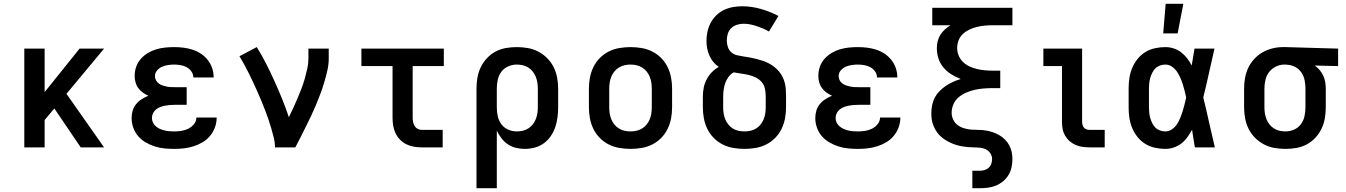

<svg xmlns="http://www.w3.org/2000/svg" viewBox="-20 -776 7090 1011"><path d="M108 0V-520H215V-291L399 -520H528L330 -282L528 0H405L266 -205L215 -144V0Z M898 8Q872 8 846 5.5Q820 3 795 -5Q770 -13 747.5 -26Q725 -39 708 -58.5Q691 -78 682 -103Q673 -128 673 -154Q673 -174 678.5 -193Q684 -212 696.5 -227.5Q709 -243 726 -253.5Q743 -264 761 -272Q745 -279 731.5 -289Q718 -299 708 -312.5Q698 -326 693.5 -343Q689 -360 689 -376Q689 -401 697 -424Q705 -447 721 -465.5Q737 -484 758 -496.5Q779 -509 802 -516Q825 -523 849 -525.5Q873 -528 897 -528Q922 -528 946 -525Q970 -522 993.5 -514.5Q1017 -507 1037.5 -493.5Q1058 -480 1073.5 -460.5Q1089 -441 1097 -417.5Q1105 -394 1105 -370V-368H998V-369Q998 -385 988 -399.5Q978 -414 963 -422Q948 -430 931 -433Q914 -436 897 -436Q881 -436 864.5 -433.5Q848 -431 833 -424.5Q818 -418 807 -405Q796 -392 796 -375Q796 -364 801 -354Q806 -344 815 -337Q824 -330 834.5 -326.5Q845 -323 856 -320.5Q867 -318 878 -317.5Q889 -317 900 -317H963V-224H900Q887 -224 874 -223Q861 -222 848.5 -219.5Q836 -217 824 -212.5Q812 -208 802 -200Q792 -192 786 -180Q780 -168 780 -155Q780 -142 785.5 -130.5Q791 -119 801 -110.5Q811 -102 822.5 -97Q834 -92 846.5 -89Q859 -86 872 -85Q885 -84 898 -84Q917 -84 936 -87Q955 -90 972 -98.5Q989 -107 1001.5 -122.5Q1014 -138 1014 -157H1121Q1121 -131 1112 -106Q1103 -81 1086.5 -61Q1070 -41 1047.5 -27.5Q1025 -14 1000 -6Q975 2 949.5 5Q924 8 898 8Z M1428 0Q1428 -26 1421.5 -51.5Q1415 -77 1408 -101.5Q1401 -126 1392.5 -150.5Q1384 -175 1374.5 -199.5Q1365 -224 1355 -248Q1345 -272 1334.5 -295.5Q1324 -319 1313 -342.5Q1302 -366 1290.5 -389.5Q1279 -413 1266.5 -435.5Q1254 -458 1241 -480L1332 -528Q1359 -485 1382 -439.5Q1405 -394 1426 -347.5Q1447 -301 1466 -254Q1485 -207 1501 -159Q1513 -183 1524.5 -208Q1536 -233 1546.5 -258Q1557 -283 1567 -308.5Q1577 -334 1584.5 -360.5Q1592 -387 1598 -414Q1604 -441 1604 -468V-520H1711V-468Q1711 -437 1704 -406Q1697 -375 1688 -344.5Q1679 -314 1668 -284.5Q1657 -255 1645 -226Q1633 -197 1619.5 -168.5Q1606 -140 1592 -112Q1578 -84 1564 -56Q1550 -28 1535 0Z M2201 0Q2180 0 2159.5 -3.5Q2139 -7 2120.5 -16Q2102 -25 2087 -40Q2072 -55 2063 -74Q2054 -93 2050.5 -113.5Q2047 -134 2047 -155V-428H1883V-520H2317V-428H2153V-155Q2153 -144 2155.5 -132.5Q2158 -121 2164 -111.5Q2170 -102 2180 -97Q2190 -92 2201 -92H2311V0Z M2489 215V-310Q2489 -339 2494 -367.5Q2499 -396 2511.5 -422Q2524 -448 2544 -469.5Q2564 -491 2589.5 -504.5Q2615 -518 2643.5 -523Q2672 -528 2701 -528Q2730 -528 2759 -523Q2788 -518 2814 -504.5Q2840 -491 2861 -470Q2882 -449 2895 -423Q2908 -397 2913.5 -368Q2919 -339 2919 -310V-210Q2919 -184 2915.5 -157.5Q2912 -131 2903.5 -106Q2895 -81 2880 -59Q2865 -37 2843.5 -21.5Q2822 -6 2796 1Q2770 8 2744 8Q2720 8 2697 2.5Q2674 -3 2654.5 -16Q2635 -29 2620.5 -48Q2606 -67 2596 -88V215ZM2701 -84Q2717 -84 2732.5 -87.5Q2748 -91 2761.5 -99.5Q2775 -108 2785 -120.5Q2795 -133 2801 -148Q2807 -163 2809.5 -178.5Q2812 -194 2812 -210V-310Q2812 -326 2809.5 -341.5Q2807 -357 2801 -372Q2795 -387 2785 -399.5Q2775 -412 2761.5 -420.5Q2748 -429 2732.5 -432.5Q2717 -436 2701 -436Q2678 -436 2656 -426.5Q2634 -417 2620 -398Q2606 -379 2601 -356Q2596 -333 2596 -310V-210Q2596 -187 2601 -164Q2606 -141 2620 -122Q2634 -103 2656 -93.5Q2678 -84 2701 -84Z M3300 8Q3271 8 3241.5 3Q3212 -2 3186 -15Q3160 -28 3139 -49Q3118 -70 3105 -96.5Q3092 -123 3086.5 -152Q3081 -181 3081 -210V-310Q3081 -339 3086.5 -368Q3092 -397 3105 -423.5Q3118 -450 3139 -471Q3160 -492 3186 -505Q3212 -518 3241.5 -523Q3271 -528 3300 -528Q3329 -528 3358.5 -523Q3388 -518 3414 -505Q3440 -492 3461 -471Q3482 -450 3495 -423.5Q3508 -397 3513.5 -368Q3519 -339 3519 -310V-210Q3519 -181 3513.5 -152Q3508 -123 3495 -96.5Q3482 -70 3461 -49Q3440 -28 3414 -15Q3388 -2 3358.5 3Q3329 8 3300 8ZM3300 -84Q3316 -84 3331.5 -87.5Q3347 -91 3361 -99.5Q3375 -108 3385 -120.5Q3395 -133 3401 -147.5Q3407 -162 3409.5 -178Q3412 -194 3412 -210V-310Q3412 -326 3409.5 -342Q3407 -358 3401 -372.5Q3395 -387 3385 -399.5Q3375 -412 3361 -420.5Q3347 -429 3331.5 -432.5Q3316 -436 3300 -436Q3284 -436 3268.5 -432.5Q3253 -429 3239 -420.5Q3225 -412 3215 -399.5Q3205 -387 3199 -372.5Q3193 -358 3190.5 -342Q3188 -326 3188 -310V-210Q3188 -194 3190.5 -178Q3193 -162 3199 -147.5Q3205 -133 3215 -120.5Q3225 -108 3239 -99.5Q3253 -91 3268.5 -87.5Q3284 -84 3300 -84Z M3900 8Q3871 8 3841.5 3Q3812 -2 3786 -15Q3760 -28 3739 -49Q3718 -70 3705 -96.5Q3692 -123 3686.5 -152Q3681 -181 3681 -210V-268Q3681 -291 3685.5 -314Q3690 -337 3701 -358Q3712 -379 3728 -395.5Q3744 -412 3765 -424Q3748 -435 3735.5 -450.5Q3723 -466 3715 -484.5Q3707 -503 3703.5 -522.5Q3700 -542 3700 -562Q3700 -586 3705.5 -610.5Q3711 -635 3722.5 -656.5Q3734 -678 3752 -695.5Q3770 -713 3792 -723.5Q3814 -734 3838.5 -738.5Q3863 -743 3887 -743Q3937 -743 3986 -729Q4035 -715 4079 -692L4029 -610Q4014 -619 3997.5 -626Q3981 -633 3964.5 -638.5Q3948 -644 3930.5 -647.5Q3913 -651 3895 -651Q3878 -651 3860.5 -645.5Q3843 -640 3830.5 -628Q3818 -616 3812.5 -598.5Q3807 -581 3807 -564Q3807 -546 3812.5 -529Q3818 -512 3831 -500.5Q3844 -489 3861.5 -485Q3879 -481 3896 -478.5Q3913 -476 3930 -473Q3947 -470 3964 -465.5Q3981 -461 3997.5 -455.5Q4014 -450 4029 -442Q4044 -434 4058 -423Q4072 -412 4083 -398.5Q4094 -385 4101.5 -369.5Q4109 -354 4113 -337Q4117 -320 4118 -302.5Q4119 -285 4119 -268V-210Q4119 -181 4113.5 -152Q4108 -123 4095 -96.5Q4082 -70 4061 -49Q4040 -28 4014 -15Q3988 -2 3958.5 3Q3929 8 3900 8ZM3900 -84Q3916 -84 3932 -87.5Q3948 -91 3961.5 -99.5Q3975 -108 3985 -120.5Q3995 -133 4001 -147.5Q4007 -162 4009.5 -178Q4012 -194 4012 -210V-268Q4012 -288 4008 -308Q4004 -328 3991 -343.5Q3978 -359 3959.5 -368Q3941 -377 3921.5 -381.5Q3902 -386 3882.5 -388.5Q3863 -391 3843 -395Q3827 -386 3816 -371Q3805 -356 3799 -339Q3793 -322 3790.5 -304Q3788 -286 3788 -268V-210Q3788 -194 3790.5 -178Q3793 -162 3799 -147.5Q3805 -133 3815 -120.5Q3825 -108 3838.5 -99.5Q3852 -91 3868 -87.5Q3884 -84 3900 -84Z M4498 8Q4472 8 4446 5.5Q4420 3 4395 -5Q4370 -13 4347.5 -26Q4325 -39 4308 -58.5Q4291 -78 4282 -103Q4273 -128 4273 -154Q4273 -174 4278.5 -193Q4284 -212 4296.5 -227.5Q4309 -243 4326 -253.5Q4343 -264 4361 -272Q4345 -279 4331.5 -289Q4318 -299 4308 -312.5Q4298 -326 4293.5 -343Q4289 -360 4289 -376Q4289 -401 4297 -424Q4305 -447 4321 -465.5Q4337 -484 4358 -496.5Q4379 -509 4402 -516Q4425 -523 4449 -525.5Q4473 -528 4497 -528Q4522 -528 4546 -525Q4570 -522 4593.5 -514.5Q4617 -507 4637.5 -493.5Q4658 -480 4673.5 -460.5Q4689 -441 4697 -417.5Q4705 -394 4705 -370V-368H4598V-369Q4598 -385 4588 -399.5Q4578 -414 4563 -422Q4548 -430 4531 -433Q4514 -436 4497 -436Q4481 -436 4464.5 -433.5Q4448 -431 4433 -424.5Q4418 -418 4407 -405Q4396 -392 4396 -375Q4396 -364 4401 -354Q4406 -344 4415 -337Q4424 -330 4434.5 -326.5Q4445 -323 4456 -320.5Q4467 -318 4478 -317.5Q4489 -317 4500 -317H4563V-224H4500Q4487 -224 4474 -223Q4461 -222 4448.5 -219.5Q4436 -217 4424 -212.5Q4412 -208 4402 -200Q4392 -192 4386 -180Q4380 -168 4380 -155Q4380 -142 4385.5 -130.5Q4391 -119 4401 -110.5Q4411 -102 4422.5 -97Q4434 -92 4446.5 -89Q4459 -86 4472 -85Q4485 -84 4498 -84Q4517 -84 4536 -87Q4555 -90 4572 -98.5Q4589 -107 4601.5 -122.5Q4614 -138 4614 -157H4721Q4721 -131 4712 -106Q4703 -81 4686.5 -61Q4670 -41 4647.5 -27.5Q4625 -14 4600 -6Q4575 2 4549.5 5Q4524 8 4498 8Z M5100 215V123H5142Q5154 123 5166 119Q5178 115 5187 106.5Q5196 98 5200 86Q5204 74 5204 61Q5204 45 5194.5 31Q5185 17 5170.5 10Q5156 3 5140 1.5Q5124 0 5107.5 0Q5091 0 5075 -1.5Q5059 -3 5043 -6Q5027 -9 5011.5 -14Q4996 -19 4981.5 -26Q4967 -33 4953.5 -42Q4940 -51 4928.5 -62.5Q4917 -74 4908.5 -88Q4900 -102 4894 -117Q4888 -132 4886 -148.5Q4884 -165 4884 -181Q4884 -202 4888.5 -223.5Q4893 -245 4903 -263.5Q4913 -282 4928.5 -297.5Q4944 -313 4961.5 -324.5Q4979 -336 4998.5 -345Q5018 -354 5039 -360Q5013 -370 4989.5 -384.5Q4966 -399 4948 -420.5Q4930 -442 4921.5 -468.5Q4913 -495 4913 -522Q4913 -541 4917.5 -559Q4922 -577 4931.5 -592.5Q4941 -608 4955 -620.5Q4969 -633 4985 -643H4889V-735H5311V-643H5205Q5185 -643 5164 -641Q5143 -639 5123 -634Q5103 -629 5084 -620Q5065 -611 5050 -597Q5035 -583 5027.5 -563.5Q5020 -544 5020 -523Q5020 -503 5028 -483.5Q5036 -464 5051 -449.5Q5066 -435 5084.5 -426.5Q5103 -418 5123 -413Q5143 -408 5164 -406Q5185 -404 5205 -404H5247V-312H5205Q5182 -312 5158.5 -310Q5135 -308 5112.5 -303Q5090 -298 5068 -288.5Q5046 -279 5028 -264Q5010 -249 5000.5 -227Q4991 -205 4991 -182Q4991 -163 4999.5 -145.5Q5008 -128 5023 -117Q5038 -106 5056.5 -100.5Q5075 -95 5094 -93.5Q5113 -92 5132 -92Q5151 -92 5170 -89Q5189 -86 5207 -80Q5225 -74 5241.5 -64.5Q5258 -55 5271.5 -41.5Q5285 -28 5294 -11.5Q5303 5 5307 23.5Q5311 42 5311 61Q5311 83 5306.5 104.5Q5302 126 5291 144.5Q5280 163 5263 177.5Q5246 192 5226 200.5Q5206 209 5184.5 212Q5163 215 5142 215Z M5719 0Q5700 0 5681 -2.5Q5662 -5 5644.5 -12.5Q5627 -20 5612.5 -32.5Q5598 -45 5588.5 -61.5Q5579 -78 5575.5 -96.5Q5572 -115 5572 -134V-428H5474V-520H5678V-134Q5678 -126 5680.5 -117.5Q5683 -109 5688.5 -103Q5694 -97 5702 -94.5Q5710 -92 5719 -92H5797V0Z M6116 8Q6089 8 6061.5 2Q6034 -4 6010.5 -18.5Q5987 -33 5969.5 -55Q5952 -77 5941.5 -102.5Q5931 -128 5927 -155Q5923 -182 5923 -210V-310Q5923 -338 5927 -365Q5931 -392 5941.5 -417.5Q5952 -443 5969.5 -465Q5987 -487 6010.5 -501.5Q6034 -516 6061.5 -522Q6089 -528 6116 -528Q6139 -528 6160.5 -521Q6182 -514 6199.5 -500.5Q6217 -487 6231 -469Q6245 -451 6255 -431Q6259 -454 6262.5 -476Q6266 -498 6270 -520H6375Q6360 -456 6346 -391.5Q6332 -327 6316 -263Q6332 -198 6346.5 -132Q6361 -66 6377 0H6272Q6268 -23 6264 -46.5Q6260 -70 6257 -93Q6246 -73 6232.5 -54Q6219 -35 6201 -21Q6183 -7 6161 0.5Q6139 8 6116 8ZM6116 -84Q6135 -84 6151 -95Q6167 -106 6177.5 -122Q6188 -138 6195 -155.5Q6202 -173 6207.5 -190.5Q6213 -208 6217.5 -226.5Q6222 -245 6226 -263Q6222 -281 6217.5 -299Q6213 -317 6207.5 -334Q6202 -351 6194.5 -368Q6187 -385 6176.5 -400Q6166 -415 6150.5 -425.5Q6135 -436 6116 -436Q6102 -436 6088 -431Q6074 -426 6064 -416Q6054 -406 6047.5 -393Q6041 -380 6037 -366.5Q6033 -353 6031.5 -338.5Q6030 -324 6030 -310V-210Q6030 -196 6031.5 -181.5Q6033 -167 6037 -153.5Q6041 -140 6047.5 -127Q6054 -114 6064 -104Q6074 -94 6088 -89Q6102 -84 6116 -84ZM6105 -600 6118 -756H6211L6181 -600Z M6749 8Q6720 8 6691 3Q6662 -2 6636 -15.5Q6610 -29 6589 -50Q6568 -71 6555 -97Q6542 -123 6536.5 -152Q6531 -181 6531 -210V-310Q6531 -338 6536 -366Q6541 -394 6553 -419Q6565 -444 6584 -465Q6603 -486 6627.5 -500Q6652 -514 6679.5 -521Q6707 -528 6735 -528H6750L7026 -520V-428L6903 -431Q6917 -421 6928.5 -407.5Q6940 -394 6947.5 -378Q6955 -362 6958 -344.5Q6961 -327 6961 -310V-210Q6961 -181 6956 -152.5Q6951 -124 6938.5 -98Q6926 -72 6906 -50.5Q6886 -29 6860.5 -15.5Q6835 -2 6806.5 3Q6778 8 6749 8ZM6749 -84Q6772 -84 6794 -93.5Q6816 -103 6830 -122Q6844 -141 6849 -164Q6854 -187 6854 -210V-310Q6854 -332 6849.5 -354Q6845 -376 6832.5 -394.5Q6820 -413 6800 -423.5Q6780 -434 6758 -435L6750 -436H6743Q6720 -436 6698.5 -425.5Q6677 -415 6663 -397Q6649 -379 6643.5 -356Q6638 -333 6638 -310V-210Q6638 -194 6640.5 -178.5Q6643 -163 6649 -148Q6655 -133 6665 -120.5Q6675 -108 6688.5 -99.5Q6702 -91 6717.5 -87.5Q6733 -84 6749 -84Z"/></svg>

Font: Iosevka Etoile Semibold
Style: Regular
Weight: 600
Designer: Belleve Invis
Foundry: Belleve Invis
Version: Version 22.1.2; ttfautohint (v1.8.4)